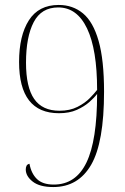

<svg xmlns="http://www.w3.org/2000/svg" viewBox="-20 -744 505 775"><path d="M195 11Q140 11 112 -11Q84 -33 84 -60Q84 -68 87 -74.5Q90 -81 99 -83Q106 -44 129 -21.5Q152 1 197 1Q286 1 329 -88Q372 -177 372 -365Q361 -350 340.5 -332Q320 -314 290 -300.5Q260 -287 218 -287Q57 -287 57 -494Q57 -600 96.5 -662Q136 -724 217 -724Q274 -724 315 -690Q356 -656 378 -579Q400 -502 400 -374Q400 -169 348 -79Q296 11 195 11ZM220 -297Q262 -297 292.5 -312.5Q323 -328 342.5 -348Q362 -368 372 -381Q372 -544 331.5 -629Q291 -714 215 -714Q147 -714 116 -654.5Q85 -595 85 -491Q85 -392 118 -344.5Q151 -297 220 -297Z"/></svg>

Font: Noto Serif Display Condensed Thin
Style: Regular
Weight: 100
Width: 3
Designer: Monotype Design Team
Foundry: Monotype Imaging Inc.
Version: Version 2.009